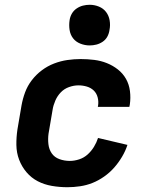

<svg xmlns="http://www.w3.org/2000/svg" viewBox="-20 -775 640 803"><path d="M262 8Q229 8 197 2.5Q165 -3 138 -17Q111 -31 91 -54.5Q71 -78 60 -107Q49 -136 48.5 -168.5Q48 -201 53 -234L70 -334Q75 -362 85 -389Q95 -416 113 -439.5Q131 -463 155 -481Q179 -499 206.5 -509.5Q234 -520 262 -524Q290 -528 317 -528Q346 -528 374 -524.5Q402 -521 427 -511Q452 -501 473 -484.5Q494 -468 507 -445Q520 -422 523.5 -394Q527 -366 523 -338L521 -328H389L390 -332Q393 -350 388.5 -367.5Q384 -385 372 -396.5Q360 -408 343 -413Q326 -418 308 -418Q289 -418 269 -411Q249 -404 234.5 -389Q220 -374 211.5 -354.5Q203 -335 200 -316L183 -216Q180 -194 182.5 -172Q185 -150 196.5 -133.5Q208 -117 228.5 -109.5Q249 -102 272 -102Q291 -102 311 -108.5Q331 -115 346.5 -129Q362 -143 373 -161Q384 -179 390 -198L513 -169Q505 -144 490.5 -119.5Q476 -95 457.5 -74Q439 -53 415.5 -36.5Q392 -20 367 -10Q342 0 315 4Q288 8 262 8ZM355 -585Q335 -585 316 -592.5Q297 -600 285.5 -615Q274 -630 271 -650Q268 -670 271 -690Q273 -705 280.5 -718Q288 -731 300.5 -739.5Q313 -748 327 -751.5Q341 -755 355 -755Q375 -755 393.5 -747.5Q412 -740 423.5 -725Q435 -710 438.5 -690Q442 -670 438 -650Q436 -635 429 -622Q422 -609 409.5 -600.5Q397 -592 383 -588.5Q369 -585 355 -585Z"/></svg>

Font: Iosevka Extrabold Extended
Style: Italic
Weight: 800
Width: 7
Italic angle: -9°
Monospace: yes
Designer: Belleve Invis
Foundry: Belleve Invis
Version: Version 32.5.0; ttfautohint (v1.8.4)